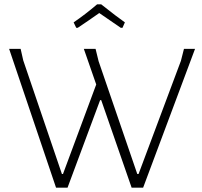

<svg xmlns="http://www.w3.org/2000/svg" viewBox="-20 -864 929 884"><path d="M639 0H586L446 -403H441L291 0H238L22 -639H75L87 -586L265 -63H270L423 -475L366 -639H420L434 -582L612 -63H618L813 -584L827 -639H878ZM319 -761Q372 -797 427 -844H446Q519 -786 555 -761L544 -736H536L437 -804Q389 -770 338 -736H331Z"/></svg>

Font: Luna Sans Light
Style: Regular
Weight: 300
Designer: Juan Pablo del Peral
Foundry: Huerta Tipografica
Version: Version 2.001; ttfautohint (v1.5)